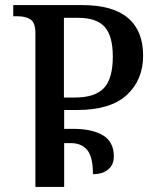

<svg xmlns="http://www.w3.org/2000/svg" viewBox="-20 -734 610 754"><path d="M119 0V-603Q119 -645 100 -657.5Q81 -670 51 -670H32V-714H303Q423 -714 482.5 -663.5Q542 -613 542 -516Q542 -420 478 -361Q414 -302 283 -302H232V-228H268Q342 -228 384.5 -202.5Q427 -177 427 -120Q427 -87 405 -68.5Q383 -50 345 -50Q345 -118 322.5 -145Q300 -172 258 -172H232V0ZM231 -351H274Q353 -351 388 -388Q423 -425 423 -512Q423 -593 391 -628.5Q359 -664 287 -664H231Z"/></svg>

Font: Noto Serif Georgian SemiCondensed Medium
Style: Regular
Weight: 500
Width: 4
Designer: Monotype Design Team, Akaki Razmadze
Foundry: Google LLC
Version: Version 2.003; ttfautohint (v1.8.4.7-5d5b)